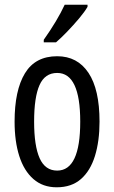

<svg xmlns="http://www.w3.org/2000/svg" viewBox="-20 -786 485 816"><path d="M403 -269Q403 -186 383.5 -123Q364 -60 324 -25Q284 10 221 10Q162 10 122 -25Q82 -60 62 -122.5Q42 -185 42 -269Q42 -402 86 -474.5Q130 -547 223 -547Q309 -547 356 -476.5Q403 -406 403 -269ZM125 -269Q125 -166 148.5 -113.5Q172 -61 223 -61Q321 -61 321 -269Q321 -476 223 -476Q171 -476 148 -424.5Q125 -373 125 -269ZM352 -757Q340 -736 316 -707.5Q292 -679 265.5 -651.5Q239 -624 218 -606H166V-617Q224 -699 255 -766H352Z"/></svg>

Font: Noto Sans Thai ExtCond
Style: Regular
Weight: 400
Width: 2
Designer: Monotype Design Team
Foundry: Monotype Imaging Inc.
Version: Version 2.002; ttfautohint (v1.8.4.7-5d5b)